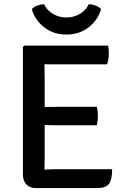

<svg xmlns="http://www.w3.org/2000/svg" viewBox="-20 -902 606 922"><path d="M90 -676.5 96.5 -683H193.5V-596Q193.5 -575 194 -561.8Q194.5 -548.5 194.5 -528V-137.5Q194.5 -124.5 194 -113Q193.5 -101.5 193.5 -87.5V1H151Q123 1 106.5 -16.5Q90 -34 90 -64.5ZM445 -389Q447.5 -379 448.8 -366.5Q450 -354 450 -345Q450 -336 448.8 -323.8Q447.5 -311.5 445 -300.5H257Q245.5 -300.5 228 -300.8Q210.5 -301 191.8 -301.5Q173 -302 158 -302V-387.5Q173 -388 191.8 -388.2Q210.5 -388.5 228 -388.8Q245.5 -389 257 -389ZM499 -683Q501.5 -671 502 -660.2Q502.5 -649.5 502.5 -640.5Q502.5 -631.5 500.5 -618.2Q498.5 -605 494 -593H257Q245.5 -593 228 -593Q210.5 -593 191.8 -593.5Q173 -594 158 -594.5V-683ZM518.5 -89.5Q518.5 -40.5 503.8 -19.8Q489 1 448 1H158V-85Q182 -86.5 205.5 -88Q229 -89.5 259.5 -89.5ZM465.5 -858Q449.5 -804.5 404.8 -770.2Q360 -736 299 -736Q238 -736 193.2 -770.2Q148.5 -804.5 132.5 -858Q143 -869.5 159.5 -875.5Q176 -881.5 192 -881.5Q205.5 -852 234.8 -835Q264 -818 299 -818Q334 -818 363.2 -835Q392.5 -852 406 -881.5Q422.5 -881.5 438.8 -875.5Q455 -869.5 465.5 -858Z"/></svg>

Font: Signika Light
Style: Regular
Weight: 400
Version: Version 2.003;gftools[0.9.32]